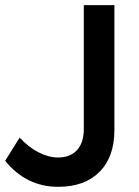

<svg xmlns="http://www.w3.org/2000/svg" viewBox="-22 -720 540 745"><path d="M-2 -96.2 54.2 -186Q88.4 -148.9 127.7 -128.9Q167 -108.9 203.1 -108.9Q250.5 -108.9 276.9 -137.7Q303.2 -166.5 303.2 -220.2V-700.2H421.9V-215.8Q421.9 -110.8 364 -53Q306.2 4.9 204.1 4.9Q79.6 4.9 -2 -96.2Z"/></svg>

Font: Trueno
Style: Regular
Weight: 400
Designer: Julieta Ulanovsky
Foundry: Julieta Ulanovsky
Version: Version 3.001b | FøM Fix